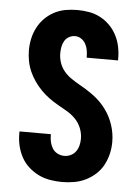

<svg xmlns="http://www.w3.org/2000/svg" viewBox="-53 -785 607 835"><g transform="rotate(5 250.0 -367.5)"><path d="M249 8Q223 8 196.5 3.5Q170 -1 146.5 -12.5Q123 -24 103 -42Q83 -60 70.5 -83.5Q58 -107 52 -132.5Q46 -158 46 -185V-195H183V-191Q183 -175 186.5 -160Q190 -145 198 -132.5Q206 -120 220 -113Q234 -106 249 -106Q264 -106 277.5 -112.5Q291 -119 299.5 -131Q308 -143 311.5 -157.5Q315 -172 315 -186Q315 -210 306 -232.5Q297 -255 280.5 -272Q264 -289 243.5 -301Q223 -313 202.5 -324.5Q182 -336 163 -350Q144 -364 127.5 -381Q111 -398 97.5 -417.5Q84 -437 74.5 -458.5Q65 -480 60.5 -503.5Q56 -527 56 -551Q56 -576 61.5 -601.5Q67 -627 79 -650Q91 -673 109.5 -691.5Q128 -710 151 -722Q174 -734 199.5 -738.5Q225 -743 251 -743Q277 -743 302.5 -738.5Q328 -734 351 -722Q374 -710 392.5 -691.5Q411 -673 423 -650Q435 -627 440.5 -601.5Q446 -576 446 -550V-540H309V-544Q309 -559 306.5 -573Q304 -587 297 -600Q290 -613 277.5 -621Q265 -629 251 -629Q237 -629 224.5 -622Q212 -615 205 -603Q198 -591 195.5 -577Q193 -563 193 -549Q193 -528 200 -507.5Q207 -487 221 -470.5Q235 -454 253 -442Q271 -430 290 -419Q323 -401 353 -378.5Q383 -356 405.5 -325.5Q428 -295 440 -258.5Q452 -222 452 -185Q452 -158 446 -132.5Q440 -107 427.5 -83.5Q415 -60 395 -42Q375 -24 351.5 -12.5Q328 -1 301.5 3.5Q275 8 249 8Z"/></g></svg>

Font: Iosevka Heavy
Style: Regular
Weight: 900
Monospace: yes
Designer: Belleve Invis
Foundry: Belleve Invis
Version: Version 32.5.0; ttfautohint (v1.8.4)